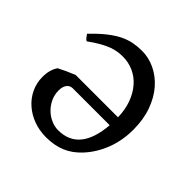

<svg xmlns="http://www.w3.org/2000/svg" viewBox="-133 -587 719 719"><g transform="rotate(45 227.0 -227.5)"><path d="M216.8 -36.1Q272.9 -36.1 303.7 -74Q334.5 -111.8 340.3 -186H145Q129.9 -186 121.3 -174.3Q112.8 -162.6 112.8 -143.1Q112.8 -120.1 122.1 -100.6Q131.3 -81.1 146.2 -66.7Q161.1 -52.2 179.7 -44.2Q198.2 -36.1 216.8 -36.1ZM415 -236.8Q415 -179.2 395.8 -129.6Q376.5 -80.1 342.8 -43.9Q314.9 -13.7 281 0.5Q247.1 14.6 203.1 14.6Q168 14.6 137.2 3.2Q106.4 -8.3 83.5 -28.6Q60.5 -48.8 47.4 -76.4Q34.2 -104 34.2 -136.2Q34.2 -155.8 38.8 -171.9Q43.5 -188 51.8 -199.2Q65.9 -206.5 83 -214.4Q100.1 -222.2 117.2 -229H341.3Q340.3 -269 328.4 -301.3Q316.4 -333.5 296.6 -356.2Q276.9 -378.9 250.2 -390.9Q223.6 -402.8 193.8 -402.8Q180.7 -402.8 167 -400.9Q153.3 -398.9 137.2 -393.1Q121.1 -387.2 101.6 -376.2Q82 -365.2 57.1 -347.2Q50.8 -350.1 45.9 -357.2Q41 -364.3 38.1 -368.2Q67.9 -399.4 93 -419.2Q118.2 -439 140.9 -450Q163.6 -460.9 185.1 -464.8Q206.5 -468.8 229 -468.8Q264.6 -468.8 298.1 -452.9Q331.5 -437 357.7 -407.2Q383.8 -377.4 399.4 -334.2Q415 -291 415 -236.8Z"/></g></svg>

Font: Akkhara
Style: Regular
Weight: 400
Designer: J. Victor Gaultney
Version: Version 1.00 June 13, 2006, initial release